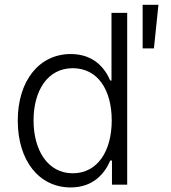

<svg xmlns="http://www.w3.org/2000/svg" viewBox="-20 -782 723 813"><path d="M279.3 11.7C377.9 11.7 425.3 -51.3 446.8 -102.1H454.1V0H518.6V-727.5H452.1V-440.9H446.8C425.3 -490.7 379.4 -553.2 279.3 -553.2C146 -553.2 55.2 -439.9 55.2 -271.5C55.2 -101.6 145.5 11.7 279.3 11.7ZM288.1 -48.3C181.6 -48.3 122.1 -146.5 122.1 -272C122.1 -397 180.7 -493.2 288.1 -493.2C393.6 -493.2 453.1 -401.9 453.1 -272C453.1 -141.6 392.6 -48.3 288.1 -48.3ZM584 -577.1H631.8L650.9 -761.7H584Z"/></svg>

Font: Raveo Light
Style: Regular
Weight: 300
Designer: Jakub Foglar, Rasmus Andersson (Inter)
Foundry: Jakubfoglar.com
Version: Version 1.100;Glyphs 3.2.3 (3260)